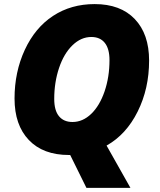

<svg xmlns="http://www.w3.org/2000/svg" viewBox="-20 -745 777 935"><path d="M440.9 -725.1Q566.9 -725.1 636.5 -652.1Q706.1 -579.1 706.1 -450.2Q706.1 -313.5 650.4 -201.7Q594.7 -89.8 499 -36.1L615.2 169.9H400.9L321.8 9.8H315.9Q189.9 9.8 120.4 -63.2Q50.8 -136.2 50.8 -265.1Q50.8 -394.5 100.8 -502.4Q150.9 -610.4 238.5 -667.7Q326.2 -725.1 440.9 -725.1ZM424.8 -564.9Q374.5 -564.9 332.8 -524.4Q291 -483.9 267.6 -414.1Q244.1 -344.2 244.1 -263.2Q244.1 -207 267.3 -179Q290.5 -150.9 333 -150.9Q382.8 -150.9 424.1 -190.4Q465.3 -230 489.3 -300Q513.2 -370.1 513.2 -452.1Q513.2 -507.8 490.2 -536.4Q467.3 -564.9 424.8 -564.9Z"/></svg>

Font: Open Sans Extrabold
Style: Italic
Weight: 800
Italic angle: -12°
Foundry: Ascender Corporation
Version: Version 1.10